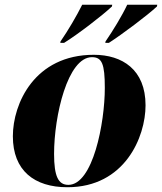

<svg xmlns="http://www.w3.org/2000/svg" viewBox="-20 -776 680 806"><path d="M423 -602 422 -596H437C493 -632 602 -714 639 -749L640 -756H514C493 -711 454 -647 423 -602ZM234 -602 233 -596H249C307 -632 410 -711 450 -749L451 -756H325C301 -708 267 -650 234 -602ZM263 10C504 10 591 -201 591 -334C591 -484 493 -546 374 -546C125 -546 34 -341 34 -204C34 -60 124 10 263 10ZM267 0C225 0 207 -35 207 -130C207 -290 264 -536 366 -536C408 -536 420 -508 420 -407C420 -259 370 0 267 0Z"/></svg>

Font: Noto Serif Display ExtraBold
Style: Italic
Weight: 800
Italic angle: -12°
Designer: Monotype Design Team
Foundry: Monotype Imaging Inc.
Version: Version 2.009